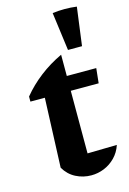

<svg xmlns="http://www.w3.org/2000/svg" viewBox="-125 -879 637 951"><g transform="rotate(-15 193.0 -404.0)"><path d="M231 -605V-496H382L374 -420H231V-99L382 -102Q370 -66 345 -40.5Q320 -15 288 -2Q256 11 222 11Q180 11 143 -8Q106 -27 84 -65L98 -420H24V-446Q64 -495 116.5 -535.5Q169 -576 231 -605ZM270 -619 244 -815Q306 -823 368 -815L342 -619Z"/></g></svg>

Font: Piazzolla Thin ExtraBold
Style: Regular
Weight: 800
Version: Version 2.005